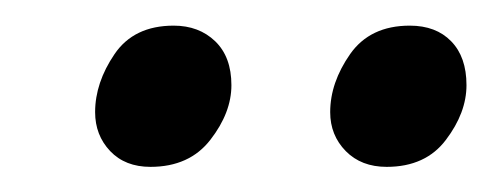

<svg xmlns="http://www.w3.org/2000/svg" viewBox="-20 -726 389 152"><path d="M286.1 -593.9Q266 -593.9 253.7 -606.4Q241.4 -619 241.4 -637.2Q241.4 -660.6 257.2 -683.2Q273 -705.7 304.4 -705.7Q325.2 -705.7 337.2 -693.3Q349.3 -680.9 349.3 -658.6Q349.3 -636.8 333.1 -615.4Q317 -593.9 286.1 -593.9ZM99.1 -593.9Q79.1 -593.9 67.2 -606.4Q55.3 -619 55.3 -637.2Q55.3 -660.6 70.7 -683.2Q86 -705.7 117.5 -705.7Q137.5 -705.7 150.4 -693.3Q163.2 -680.9 163.2 -658.6Q163.2 -636.8 146.6 -615.4Q130 -593.9 99.1 -593.9Z"/></svg>

Font: Faustina Light
Style: Italic
Weight: 300
Italic angle: -8°
Designer: Alfonso Garcia
Foundry: http://www.omnibus-type.com
Version: Version 1.200